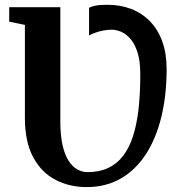

<svg xmlns="http://www.w3.org/2000/svg" viewBox="-20 -773 746 802"><path d="M342 8.5Q270.5 8.5 212 -21.8Q153.5 -52 118.8 -116Q84 -180 84 -281V-669L18.5 -682.5V-743H232V-268Q232 -207 241.5 -165.8Q251 -124.5 267.5 -100Q284 -75.5 304 -64.8Q324 -54 345.5 -54Q394.5 -54 431.5 -71.2Q468.5 -88.5 494.2 -122Q520 -155.5 535.8 -204.8Q551.5 -254 558.8 -318.5Q566 -383 566 -462Q566 -520.5 553.5 -557.2Q541 -594 522 -614Q503 -634 483 -641.5Q463 -649 448.5 -649Q430.5 -649 411.8 -645.5Q393 -642 377.2 -636.2Q361.5 -630.5 352 -624.5V-740Q361 -746 379 -749.5Q397 -753 429 -753Q483 -753 528.2 -735.5Q573.5 -718 606.8 -683.8Q640 -649.5 658 -599.5Q676 -549.5 676 -484.5Q676 -374.5 653.8 -284Q631.5 -193.5 588.8 -128Q546 -62.5 484 -27Q422 8.5 342 8.5Z"/></svg>

Font: Merriweather 24pt
Style: Bold
Weight: 700
Designer: Eben Sorkin
Foundry: Eben Sorkin
Version: Version 2.100